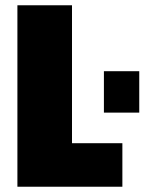

<svg xmlns="http://www.w3.org/2000/svg" viewBox="-20 -708 576 728"><path d="M46 0V-688H253V-165H444V0ZM374 -281V-438H508V-281Z"/></svg>

Font: Saira SemiCondensed Black
Style: Regular
Weight: 900
Width: 4
Designer: Hector Gatti with collaboration of the Omnibus-Type team
Foundry: Omnibus-Type
Version: Version 1.101